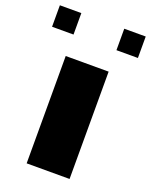

<svg xmlns="http://www.w3.org/2000/svg" viewBox="-256 -856 735 934"><g transform="rotate(20 111.0 -389.0)"><path d="M0 -666.7H-111.1V-777.8H0ZM0 0V-555.6H222.2V0ZM333.3 -666.7H222.2V-777.8H333.3Z"/></g></svg>

Font: Pixeloid Sans
Style: Bold
Weight: 700
Monospace: yes
Designer: GGBot
Version: 0.3